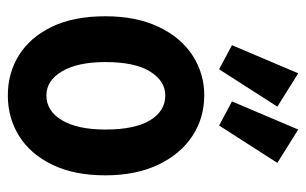

<svg xmlns="http://www.w3.org/2000/svg" viewBox="-162 -590 763 478"><g transform="rotate(90 219.0 -351.5)"><path d="M218 10Q162 10 117.5 -18Q73 -46 47 -100Q21 -154 21 -233Q21 -309 47 -364.5Q73 -420 118 -449.5Q163 -479 218 -479Q274 -479 319 -449.5Q364 -420 390.5 -364.5Q417 -309 417 -233Q417 -155 390.5 -100.5Q364 -46 319 -18Q274 10 218 10ZM218 -86Q257 -86 280 -125Q303 -164 303 -233Q303 -306 280 -344Q257 -382 218 -382Q182 -382 158.5 -344Q135 -306 135 -233Q135 -164 158 -125Q181 -86 218 -86ZM293 -516 233 -548 303 -713 386 -661ZM153 -516 93 -548 163 -713 246 -661Z"/></g></svg>

Font: Inconsolata SemiCondensed ExtraBold
Style: Regular
Weight: 800
Width: 4
Monospace: yes
Designer: Raph Levien, Cyreal, Brenton Simpson
Foundry: Raph Levien, Cyreal, Google
Version: Version 3.100; ttfautohint (v1.8.4.7-5d5b)